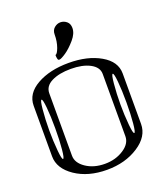

<svg xmlns="http://www.w3.org/2000/svg" viewBox="-178 -1144 1105 1267"><g transform="rotate(-20 375.0 -510.5)"><path d="M89.8 -521.5Q83 -449.2 83 -375Q83 -300.8 89.8 -228.5Q95.7 -167 104.5 -167Q113.3 -167 119.1 -228.5Q125 -290 125 -375Q125 -460 119.1 -521.5Q113.3 -583 104.5 -583Q95.7 -583 89.8 -521.5ZM589.8 -521.5Q583 -449.2 583 -375Q583 -300.8 589.8 -228.5Q595.7 -167 604.5 -167Q613.3 -167 619.1 -228.5Q625 -290 625 -375Q625 -460 619.1 -521.5Q613.3 -583 604.5 -583Q595.7 -583 589.8 -521.5ZM542 -167V-604.5Q542 -652.3 488.3 -680.7Q436.5 -708 354.5 -708Q272.5 -708 219.7 -681.6Q167 -655.3 167 -604.5V-167Q167 -116.2 221.7 -79.1Q276.4 -42 354.5 -42Q429.7 -42 486.3 -79.1Q542 -115.2 542 -167ZM667 -208Q667 -120.1 575.2 -60.5Q482.4 0 354.5 0Q222.7 0 132.8 -60.5Q42 -122.1 42 -208V-562.5Q42 -648.4 131.8 -699.2Q221.7 -750 354.5 -750Q487.3 -750 577.1 -698.2Q667 -646.5 667 -562.5ZM458 -958Q458 -919.9 423.8 -879.9Q386.7 -836.9 353.5 -814.5Q318.4 -791 306.6 -791Q300.8 -791 298.8 -793Q295.9 -795.9 294.9 -800.8Q293 -808.6 293 -809.6Q293 -810.5 292.5 -814Q292 -817.4 292 -820.3V-829.1Q303.7 -829.1 318.4 -868.2Q333 -908.2 333 -958Q333 -987.3 352.5 -1003.9Q372.1 -1020.5 395.5 -1020.5Q419.9 -1020.5 439.5 -1003.9Q458 -988.3 458 -958Z"/></g></svg>

Font: okolaksMetalik
Style: bold
Weight: 700
Width: 7
Version: Version 0.6